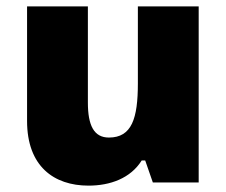

<svg xmlns="http://www.w3.org/2000/svg" viewBox="-20 -573 710 603"><path d="M604 -553H413V-311C413 -201 394 -141 322 -141C275 -141 256 -179 256 -251V-553H65V-193C65 -51 149 10 258 10C326 10 390 -13 425 -69H436L460 0H604Z"/></svg>

Font: Noto Sans Malayalam Black
Style: Regular
Weight: 900
Designer: Jelle Bosma - Monotype Design Team
Foundry: Monotype Imaging Inc.
Version: Version 2.104